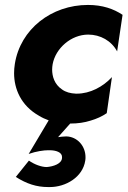

<svg xmlns="http://www.w3.org/2000/svg" viewBox="-20 -490 519 777"><path d="M193 -230C205 -295 268 -350 337 -350C386 -350 431 -325 454 -282L476 -430C440 -454 395 -470 336 -470C188 -470 62 -372 40 -231C38 -218 37 -206 37 -194C37 -130 65 -63 137 -22C150 -14 163 -8 177 -3L96 133C127 122 158 118 175 118C177 118 179 118 181 118C206 118 231 126 231 145C231 146 231 147 231 148C231 173 195 184 169 186C148 186 120 176 97 160L44 226C88 254 128 267 175 267C177 267 180 267 182 267C246 267 315 227 325 160C326 155 326 150 326 146C326 101 293 63 248 62C236 62 224 64 215 65L264 10C295 10 322 6 347 -2C371 -9 393 -19 412 -32L433 -178C397 -139 345 -111 291 -111C290 -111 288 -111 287 -111C265 -112 246 -117 231 -128C200 -149 191 -181 191 -209C191 -216 192 -223 193 -230Z"/></svg>

Font: Jost
Style: Bold Italic
Weight: 700
Italic angle: -5°
Version: Version 3.710